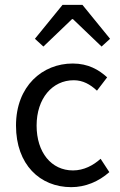

<svg xmlns="http://www.w3.org/2000/svg" viewBox="-20 -760 496 792"><path d="M238 -740 124 -600 159 -568 277 -681H281L399 -568L434 -600L320 -740ZM46 -242C46 -81 145 12 274 12C332 12 387 -11 431 -50L395 -105C365 -78 326 -57 281 -57C192 -57 131 -131 131 -242C131 -354 196 -429 284 -429C322 -429 352 -412 380 -386L422 -441C388 -472 344 -498 280 -498C155 -498 46 -405 46 -242Z"/></svg>

Font: Cambridge Sans
Style: Regular
Weight: 400
Version: Version 2.020;PS 002.020;hotconv 1.0.88;makeotf.lib2.5.64775